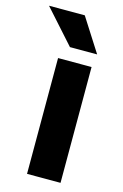

<svg xmlns="http://www.w3.org/2000/svg" viewBox="-150 -794 544 846"><g transform="rotate(15 122.0 -370.5)"><path d="M0 0ZM63 0V-528.3H215.8V0ZM101.1 -588.4 -35.2 -740.7H127.9L225.1 -588.4Z"/></g></svg>

Font: Heebo ExtraBold
Style: Regular
Weight: 800
Designer: Oded Ezer
Foundry: Meir Sadan
Version: Version 2.001; ttfautohint (v1.5.14-ce02) -l 8 -r 50 -G 200 